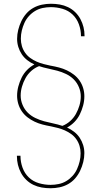

<svg xmlns="http://www.w3.org/2000/svg" viewBox="-20 -851 540 1022"><path d="M249 151Q225 151 202 147Q179 143 158 133Q137 123 120 106.5Q103 90 92 69.5Q81 49 75.5 26.5Q70 4 70 -20V-22H89V-20Q89 11 100 41.5Q111 72 133.5 93.5Q156 115 187 124Q218 133 249 133Q271 133 292.5 128.5Q314 124 332.5 113Q351 102 366 85.5Q381 69 390 49Q399 29 404 8Q409 -13 409 -35Q409 -55 403.5 -74Q398 -93 386.5 -109.5Q375 -126 359 -137.5Q343 -149 325 -157Q307 -165 287.5 -170Q268 -175 249 -179H248Q226 -183 205 -188.5Q184 -194 164 -203.5Q144 -213 126.5 -226.5Q109 -240 96.5 -258Q84 -276 77.5 -297.5Q71 -319 71 -341Q71 -366 77.5 -390.5Q84 -415 95 -437.5Q106 -460 123.5 -478Q141 -496 163 -508Q143 -517 125.5 -530.5Q108 -544 96 -562Q84 -580 77.5 -601Q71 -622 71 -644Q71 -668 77 -692Q83 -716 93.5 -738Q104 -760 120 -778.5Q136 -797 157.5 -809Q179 -821 203 -826Q227 -831 251 -831Q275 -831 298 -827Q321 -823 342 -813Q363 -803 380 -786.5Q397 -770 408 -749.5Q419 -729 424.5 -706.5Q430 -684 430 -660V-658H411V-660Q411 -691 400 -721.5Q389 -752 366.5 -773.5Q344 -795 313 -804Q282 -813 251 -813Q229 -813 207.5 -808.5Q186 -804 167.5 -793Q149 -782 134 -765.5Q119 -749 110 -729Q101 -709 96 -688Q91 -667 91 -645Q91 -625 96.5 -606Q102 -587 113.5 -570.5Q125 -554 141 -542.5Q157 -531 175 -523Q193 -515 212.5 -510Q232 -505 251 -501H252Q274 -497 295 -491.5Q316 -486 336 -476.5Q356 -467 373.5 -453.5Q391 -440 403.5 -422Q416 -404 422.5 -382.5Q429 -361 429 -339Q429 -314 422.5 -289.5Q416 -265 405 -242.5Q394 -220 376.5 -202Q359 -184 337 -172Q357 -163 374.5 -149.5Q392 -136 404 -118Q416 -100 422.5 -79Q429 -58 429 -36Q429 -12 423 12Q417 36 406.5 58Q396 80 380 98.5Q364 117 342.5 129Q321 141 297 146Q273 151 249 151ZM312 -181Q335 -190 353.5 -206.5Q372 -223 384 -244.5Q396 -266 403 -290Q410 -314 410 -338Q410 -363 400 -387Q390 -411 372.5 -428.5Q355 -446 332 -457Q309 -468 285 -474.5Q261 -481 236.5 -486Q212 -491 188 -499Q165 -490 146.5 -473.5Q128 -457 116 -435.5Q104 -414 97 -390Q90 -366 90 -342Q90 -317 100 -293Q110 -269 127.5 -251.5Q145 -234 168 -223Q191 -212 215 -205.5Q239 -199 263.5 -194Q288 -189 312 -181Z"/></svg>

Font: Iosevka Thin
Style: Regular
Weight: 100
Monospace: yes
Designer: Belleve Invis
Foundry: Belleve Invis
Version: Version 32.5.0; ttfautohint (v1.8.4)